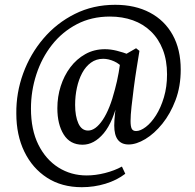

<svg xmlns="http://www.w3.org/2000/svg" viewBox="-20 -595 811 800"><path d="M321 185Q237 185 176 145.5Q115 106 81.5 37Q48 -32 48 -122Q47 -208 76.5 -289Q106 -370 161 -434.5Q216 -499 292 -537Q368 -575 460 -575Q543 -575 604.5 -542.5Q666 -510 699.5 -449.5Q733 -389 733 -305Q733 -235 711.5 -178Q690 -121 656.5 -79.5Q623 -38 585.5 -15.5Q548 7 516 7Q456 7 456 -72Q456 -92 459.5 -125Q463 -158 469 -192L475 -190Q452 -87 412 -39.5Q372 8 324 8Q272 8 245.5 -34.5Q219 -77 219 -144Q219 -192 233 -236Q247 -280 273 -314.5Q299 -349 335.5 -369.5Q372 -390 417 -390Q441 -390 467 -383.5Q493 -377 519 -367L494 -309Q479 -329 455.5 -339.5Q432 -350 410 -350Q381 -350 359 -334Q337 -318 322.5 -291Q308 -264 300.5 -229.5Q293 -195 293 -158Q293 -111 306.5 -81Q320 -51 347 -51Q378 -51 408 -95.5Q438 -140 459 -223Q468 -256 474.5 -292.5Q481 -329 483 -357L547 -394L561 -383Q556 -352 549.5 -312Q543 -272 537.5 -229.5Q532 -187 528 -150.5Q524 -114 524 -91Q524 -68 529 -58.5Q534 -49 547 -49Q565 -49 587.5 -66Q610 -83 630 -114.5Q650 -146 663 -189.5Q676 -233 676 -285Q676 -343 658.5 -388Q641 -433 609 -464Q577 -495 533.5 -510.5Q490 -526 438 -526Q361 -526 300 -494Q239 -462 196.5 -408Q154 -354 131.5 -285Q109 -216 109 -143Q109 -54 140 8Q171 70 223.5 103Q276 136 341 136Q378 136 417.5 126Q457 116 488 99L502 129Q467 156 419.5 170.5Q372 185 321 185Z"/></svg>

Font: Yrsa
Style: Italic
Weight: 400
Italic angle: -7.10001°
Designer: Anna Giedrys (Yrsa+Rasa design), David Brezina (Yrsa art-direction, Rasa art-direction, design)
Foundry: Rosetta Type Foundry
Version: Version 2.004